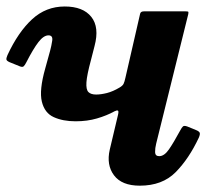

<svg xmlns="http://www.w3.org/2000/svg" viewBox="-49 -555 649 592"><path d="M-26 -385Q7 -456 49.8 -495.5Q92.5 -535 150.5 -535Q207 -535 232.5 -503Q258 -471 242.5 -413L231.5 -370Q219 -324 217.5 -301.2Q216 -278.5 223.8 -271Q231.5 -263.5 247.5 -263.5Q262 -263.5 280.8 -268.2Q299.5 -273 319.5 -285Q329 -290.5 332 -296.5Q335 -302.5 338 -316.5L383 -512.5Q384.5 -520 395 -520H523Q530.5 -520 531.5 -518.8Q532.5 -517.5 531.5 -511.5L432.5 -112Q429 -98 429.2 -85.8Q429.5 -73.5 442 -73.5Q457.5 -73.5 472 -94.5Q486.5 -115.5 506.5 -152.5Q511.5 -162 515.2 -165.2Q519 -168.5 528.5 -165L556.5 -153.5Q565 -150 566.8 -145.5Q568.5 -141 564 -130.5Q533.5 -65.5 492.5 -24Q451.5 17.5 382 17.5Q326.5 17.5 302.5 -14.5Q278.5 -46.5 289.5 -94L315 -201.5Q317.5 -212.5 314.5 -214Q311.5 -215.5 304.5 -212Q280 -198.5 250 -189.8Q220 -181 184 -181Q145 -181 116.8 -193.8Q88.5 -206.5 80 -241.8Q71.5 -277 90.5 -344L105.5 -398.5Q109.5 -413 112 -429.5Q114.5 -446 100.5 -446Q85.5 -446 69.5 -425.2Q53.5 -404.5 32 -362.5Q28 -354.5 24.2 -350.8Q20.5 -347 12 -350.5L-20 -363.5Q-28.5 -367.5 -29.2 -371.5Q-30 -375.5 -26 -385Z"/></svg>

Font: Besley* Narrow
Style: Bold Italic
Weight: 700
Width: 4
Italic angle: -13°
Designer: Owen Earl
Foundry: indestructible type*
Version: Version 3.000; ttfautohint (v1.8.3)